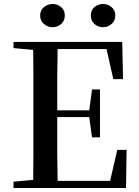

<svg xmlns="http://www.w3.org/2000/svg" viewBox="-20 -946 700 966"><path d="M48 0V-32L147 -41Q148 -105 148 -170Q148 -256 148 -342V-393Q148 -479 148 -565Q148 -630 147 -695L48 -704V-735H595L599 -548H550L516 -699H270Q269 -632 268 -564Q268 -480 268 -391H429L443 -496H483V-255H443L429 -357H268Q268 -260 268 -173Q269 -104 270 -36H534L570 -192H617L614 0ZM244 -809Q221 -809 201.5 -825Q182 -841 182 -868Q182 -895 201.5 -910.5Q221 -926 244 -926Q269 -926 287.5 -910.5Q306 -895 306 -868Q306 -841 287.5 -825Q269 -809 244 -809ZM499 -809Q474 -809 455.5 -825Q437 -841 437 -868Q437 -895 455.5 -910.5Q474 -926 499 -926Q522 -926 541 -910.5Q560 -895 560 -868Q560 -841 541 -825Q522 -809 499 -809Z"/></svg>

Font: Early Summer Mincho SemiBold
Style: Regular
Weight: 600
Designer: GuiWonder
Version: Version 1.002